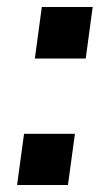

<svg xmlns="http://www.w3.org/2000/svg" viewBox="-20 -531 317 551"><path d="M100 -511 80 -363H226L246 -511ZM49 -147 29 0H175L195 -147Z"/></svg>

Font: Chivo
Style: Bold Italic
Weight: 700
Italic angle: -8°
Designer: Hector Gatti
Foundry: Omnibus-Type
Version: Version 1.003;PS 001.003;hotconv 1.0.70;makeotf.lib2.5.58329